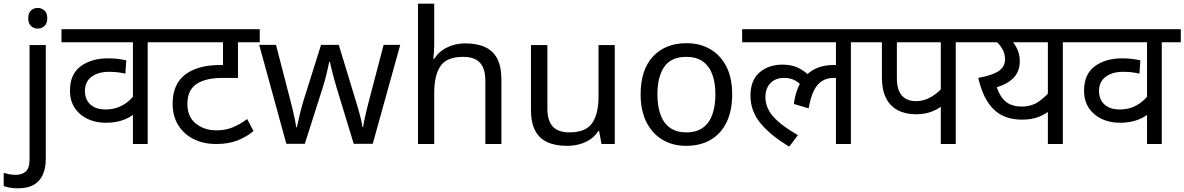

<svg xmlns="http://www.w3.org/2000/svg" viewBox="-75 -780 6416 1040"><path d="M22 240Q-3 240 -22 236.5Q-41 233 -55 228V157Q-40 161 -24 164Q-8 167 11 167Q43 167 64 149.5Q85 132 85 83V-536H173V80Q173 130 157 166Q141 202 108 221Q75 240 22 240ZM78 -681Q78 -710 93 -723.5Q108 -737 130 -737Q150 -737 165.5 -723.5Q181 -710 181 -681Q181 -653 165.5 -639Q150 -625 130 -625Q108 -625 93 -639Q78 -653 78 -681Z M828 -551H725V0H645V-198L672 -182Q642 -149 598 -132Q554 -115 499 -115Q444 -115 400 -135.5Q356 -156 330 -195Q304 -234 304 -289Q304 -378 362 -421Q420 -464 511 -464Q539 -464 563.5 -461Q588 -458 609 -453L604 -381Q583 -386 561.5 -388.5Q540 -391 514 -391Q458 -391 421.5 -364.5Q385 -338 385 -287Q385 -242 414 -214.5Q443 -187 499 -187Q548 -187 588.5 -209.5Q629 -232 655 -269L645 -220V-551H258V-622H828Z M1332 -551H1214V-358H1131Q1039 -358 989.5 -325Q940 -292 940 -217Q940 -147 986 -110.5Q1032 -74 1097 -74Q1144 -74 1182.5 -89Q1221 -104 1264 -135L1298 -70Q1258 -37 1209.5 -18.5Q1161 0 1096 0Q1027 0 974 -26.5Q921 -53 890.5 -102Q860 -151 860 -218Q860 -323 927.5 -375.5Q995 -428 1120 -428H1162L1133 -404V-551H814V-622H1332Z M1749 -303Q1743 -324 1737 -344.5Q1731 -365 1726.5 -383.5Q1722 -402 1718 -418Q1714 -434 1712 -445H1708Q1706 -434 1702.5 -418Q1699 -402 1694.5 -383Q1690 -364 1684.5 -343.5Q1679 -323 1672 -302L1576 -1H1476L1329 -537H1420L1494 -251Q1502 -222 1509 -192.5Q1516 -163 1521.5 -136.5Q1527 -110 1529 -91H1533Q1536 -103 1540 -121Q1544 -139 1548.5 -159Q1553 -179 1558.5 -199Q1564 -219 1569 -235L1664 -537H1760L1852 -235Q1859 -212 1866.5 -186Q1874 -160 1880 -135.5Q1886 -111 1888 -92H1892Q1894 -109 1899.5 -134.5Q1905 -160 1912.5 -190.5Q1920 -221 1928 -251L2003 -537H2093L1944 -1H1841Z M2277 -537Q2277 -518 2275.5 -498Q2274 -478 2272 -462H2278Q2295 -490 2321 -508Q2347 -526 2379 -535.5Q2411 -545 2445 -545Q2510 -545 2553.5 -524.5Q2597 -504 2619 -461Q2641 -418 2641 -349V0H2554V-343Q2554 -408 2525 -440Q2496 -472 2434 -472Q2344 -472 2310.5 -421.5Q2277 -371 2277 -277V0H2189V-760H2277Z M3255 -536V0H3183L3170 -71H3166Q3149 -43 3122 -25Q3095 -7 3063 1.5Q3031 10 2996 10Q2932 10 2888.5 -10.5Q2845 -31 2823 -74Q2801 -117 2801 -185V-536H2890V-191Q2890 -127 2919 -95Q2948 -63 3009 -63Q3098 -63 3132.5 -113Q3167 -163 3167 -257V-536Z M3891 -269Q3891 -180 3860.5 -117.5Q3830 -55 3774 -22.5Q3718 10 3641 10Q3570 10 3514.5 -22.5Q3459 -55 3427 -117.5Q3395 -180 3395 -269Q3395 -402 3462 -474Q3529 -546 3644 -546Q3717 -546 3772.5 -513.5Q3828 -481 3859.5 -419.5Q3891 -358 3891 -269ZM3486 -269Q3486 -206 3502.5 -159.5Q3519 -113 3554 -88Q3589 -63 3643 -63Q3697 -63 3732 -88Q3767 -113 3783.5 -159.5Q3800 -206 3800 -269Q3800 -333 3783 -378Q3766 -423 3731.5 -447.5Q3697 -472 3642 -472Q3560 -472 3523 -418Q3486 -364 3486 -269Z M3945 -551V-622H4637V-551H4534V0H4453V-379L4497 -347Q4481 -354 4467 -356Q4453 -358 4441 -358Q4407 -358 4380 -342.5Q4353 -327 4334.5 -291Q4316 -255 4305 -193L4225 -217Q4239 -322 4294.5 -375Q4350 -428 4441 -428Q4461 -428 4478 -425Q4495 -422 4507 -418L4510 -396L4453 -415V-551ZM4277 -304Q4260 -328 4234 -343Q4208 -358 4172 -358Q4125 -358 4098 -329.5Q4071 -301 4071 -254Q4071 -197 4113 -149Q4155 -101 4247 -48L4200 14Q4102 -44 4046 -110.5Q3990 -177 3990 -262Q3990 -345 4039 -387.5Q4088 -430 4164 -430Q4214 -430 4251 -411.5Q4288 -393 4315 -363Z M5102 -551V0H5021V-244L5040 -217Q5015 -193 4975.5 -177Q4936 -161 4889 -161Q4830 -161 4788 -183Q4746 -205 4724 -249.5Q4702 -294 4702 -360V-551H4623V-622H5206V-551ZM5021 -551H4783V-357Q4783 -314 4795 -286.5Q4807 -259 4830.5 -245.5Q4854 -232 4887 -232Q4931 -232 4971.5 -256.5Q5012 -281 5037 -315L5021 -263Z M5785 -622V-551H5682V0H5601V-216L5624 -191Q5595 -166 5556.5 -149Q5518 -132 5461 -132Q5364 -132 5307 -188Q5250 -244 5224 -358Q5301 -372 5335 -395.5Q5369 -419 5369 -459Q5369 -491 5352 -519Q5335 -547 5307 -566L5350 -551H5191V-622ZM5366 -551 5394 -572Q5422 -544 5435.5 -513Q5449 -482 5449 -450Q5449 -397 5419 -362.5Q5389 -328 5324 -307Q5342 -255 5373.5 -229Q5405 -203 5460 -203Q5513 -203 5551 -229.5Q5589 -256 5616 -290L5601 -239V-551Z M6321 -551H6218V0H6138V-198L6165 -182Q6135 -149 6091 -132Q6047 -115 5992 -115Q5937 -115 5893 -135.5Q5849 -156 5823 -195Q5797 -234 5797 -289Q5797 -378 5855 -421Q5913 -464 6004 -464Q6032 -464 6056.5 -461Q6081 -458 6102 -453L6097 -381Q6076 -386 6054.5 -388.5Q6033 -391 6007 -391Q5951 -391 5914.5 -364.5Q5878 -338 5878 -287Q5878 -242 5907 -214.5Q5936 -187 5992 -187Q6041 -187 6081.5 -209.5Q6122 -232 6148 -269L6138 -220V-551H5751V-622H6321Z"/></svg>

Font: hexhindi15
Style: Regular
Weight: 400
Designer: Jelle Bosma - Monotype Design Team
Foundry: Monotype Imaging Inc.
Version: Version 2.006